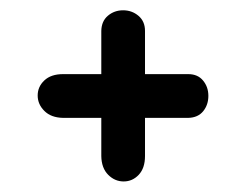

<svg xmlns="http://www.w3.org/2000/svg" viewBox="-20 -394 478 373"><path d="M102.5 -250H176.8V-334Q177.2 -353 189.7 -363.5Q202.1 -374 219.2 -374Q236.3 -374 249 -363.3Q261.7 -352.5 261.7 -334V-250H345.7Q364.3 -250 374.5 -237.5Q384.8 -225.1 384.8 -207.8Q384.8 -190.4 374.8 -178Q364.7 -165.5 345.7 -165H261.7V-90.8Q261.7 -67.4 249.5 -54.4Q237.3 -41.5 220.2 -41.5Q203.1 -41.5 190.2 -54.4Q177.2 -67.4 176.8 -90.8V-165H102.5Q79.1 -165.5 66.2 -178.5Q53.2 -191.4 53.2 -208.5Q53.2 -225.6 66.2 -237.8Q79.1 -250 102.5 -250Z"/></svg>

Font: Behdad
Style: Regular
Weight: 400
Designer: Mohammad Saleh Souzanchi
Foundry: http://font-store.ir
Version: Version:1.0.1;RFB:1.2.5;Building:2018-09-04 19:53:52.209180